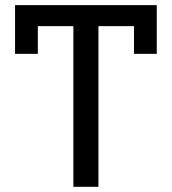

<svg xmlns="http://www.w3.org/2000/svg" viewBox="-20 -721 663 741"><path d="M263.2 0V-620.1H126V-513.2H38.1V-701.2H585V-513.2H497.1V-620.1H359.9V0Z"/></svg>

Font: LT Superior Med
Style: Regular
Weight: 500
Designer: Daniel Lyons
Foundry: LyonsType
Version: Version 1.000